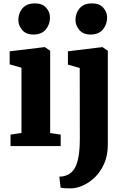

<svg xmlns="http://www.w3.org/2000/svg" viewBox="-20 -840 722 1104"><path d="M40.5 0V-66L103.5 -75.5V-450.5L35.5 -470V-545L236 -569H238L268.5 -548V-75L329 -66V0ZM171.5 -641.5Q129.5 -641.5 107.5 -667.8Q85.5 -694 85.5 -725Q85.5 -764.5 109.5 -792.5Q133.5 -820.5 180.5 -820.5H181.5Q223.5 -820.5 245.5 -795.5Q267.5 -770.5 267.5 -739.5Q267.5 -700 243.5 -670.8Q219.5 -641.5 172.5 -641.5ZM390.5 243Q378 243 365.2 242.8Q352.5 242.5 342.8 241.5Q333 240.5 328.5 239L321 176Q327.5 176 341.2 174Q355 172 370.5 164.5Q395.5 152.5 410.5 125.5Q425.5 98.5 432.2 56.5Q439 14.5 439 -42L438.5 -449L370.5 -468.5V-545L567.5 -569H569.5L600 -548V-9.5Q600 52.5 579.5 99.8Q559 147 526.5 178.5Q494 210 457.8 226.2Q421.5 242.5 390.5 243ZM500 -641.5Q458 -641.5 436 -667.8Q414 -694 414 -725Q414 -764.5 438 -792.5Q462 -820.5 509 -820.5H510Q552 -820.5 574 -795.5Q596 -770.5 596 -739.5Q596 -700 572 -670.8Q548 -641.5 501 -641.5Z"/></svg>

Font: Merriweather Light 18pt Black
Style: Regular
Weight: 900
Version: Version 2.100